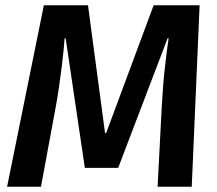

<svg xmlns="http://www.w3.org/2000/svg" viewBox="-20 -711 828 731"><path d="M226 -565Q225 -548 222 -518Q219 -488 214.5 -452.5Q210 -417 204.5 -379Q199 -341 193 -308L136 0H7L147 -691H315L380 -204H384L565 -691H740L710 0H580L596 -308Q598 -345 601 -383Q604 -421 608 -455.5Q612 -490 615.5 -518.5Q619 -547 622 -565H618L430 -72H303L230 -565Z"/></svg>

Font: Xgbmvzvtohvqztyvzapvmeyoton
Style: Regular
Weight: 500
Italic angle: -8°
Designer: Carrois Corporate & Edenspiekermann
Foundry: Carrois Corporate GbR & Edenspiekermann AG
Version: Version 2.001